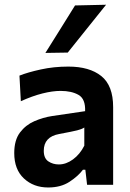

<svg xmlns="http://www.w3.org/2000/svg" viewBox="-20 -798 560 829"><path d="M188 11.5Q125 11.5 83.2 -27.5Q41.5 -66.5 41.5 -137Q41.5 -193 66.2 -225.8Q91 -258.5 128.5 -274.8Q166 -291 205 -297L347.5 -318Q349.5 -370.5 319.5 -388Q289.5 -405.5 241.5 -405.5Q207 -405.5 163.2 -394.5Q119.5 -383.5 70 -361L64 -471.5Q100.5 -486 156.5 -498.2Q212.5 -510.5 275 -510.5Q366.5 -510.5 417.5 -469.5Q468.5 -428.5 468.5 -335.5V0H356L348.5 -65H338Q317.5 -37.5 280 -13Q242.5 11.5 188 11.5ZM234 -88Q265.5 -88 295.2 -109.8Q325 -131.5 344 -169V-247.5Q334 -240.5 313.2 -235.2Q292.5 -230 236 -219.5Q169 -207.5 169 -147Q169 -114.5 188.8 -101.2Q208.5 -88 234 -88ZM176 -569.5Q208 -620.5 240.2 -672Q272.5 -723.5 304 -774.5L438 -777.5Q395 -724 353.8 -672.5Q312.5 -621 272.5 -571Z"/></svg>

Font: Heraclito SemiBold
Style: Regular
Weight: 600
Designer: Kostas Bartsokas (font) & Cristiano Sobral (main changes)
Foundry: Kostas Bartsokas (font) & Cristiano Sobral (main changes)
Version: Version 1.00;July 8, 2020;FontCreator 13.0.0.2655 64-bit